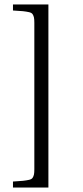

<svg xmlns="http://www.w3.org/2000/svg" viewBox="-20 -712 370 860"><path d="M38.1 101.1Q67.4 99.6 82.8 97.9Q98.1 96.2 110.1 93.5Q122.1 90.8 126.2 84.2Q130.4 77.6 132.1 69.6Q133.8 61.5 133.8 45.9V-609.9Q133.8 -625.5 132.1 -633.5Q130.4 -641.6 126.2 -648.2Q122.1 -654.8 110.1 -657.5Q98.1 -660.2 82.8 -661.9Q67.4 -663.6 38.1 -665V-691.9H196.8V127.9H38.1Z"/></svg>

Font: Heuristica
Style: Regular
Weight: 400
Version: Version 1.0.2